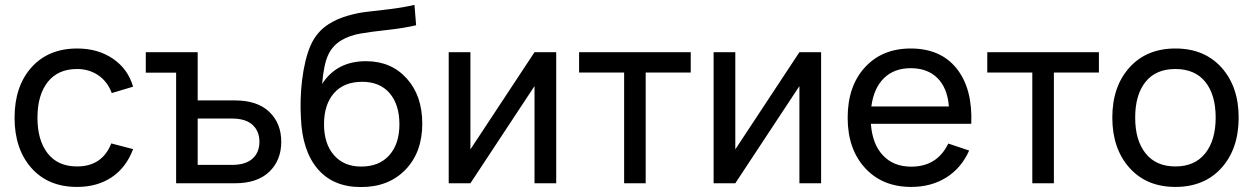

<svg xmlns="http://www.w3.org/2000/svg" viewBox="-20 -755 5163 791"><path d="M297.4 15.1Q178.2 15.1 109.1 -63.2Q40 -141.6 40 -270Q40 -399.4 109.6 -477.3Q179.2 -555.2 298.3 -555.2Q383.8 -555.2 445.6 -512.9Q507.3 -470.7 528.3 -397.9L440.4 -371.6Q423.3 -418.5 385.3 -444.6Q347.2 -470.7 297.4 -470.7Q218.8 -470.7 176.5 -417Q134.3 -363.3 134.3 -270Q134.3 -177.2 176.3 -123.3Q218.3 -69.3 297.4 -69.3Q400.9 -69.3 438.5 -164.1L528.3 -140.6Q500 -64.9 440.4 -24.9Q380.9 15.1 297.4 15.1Z M705.6 0V-455.6H580.6V-540H794.4V-341.3H947.8Q1040 -341.3 1089.4 -294.2Q1138.7 -247.1 1138.7 -170.9Q1138.7 -94.7 1089.4 -47.4Q1040 0 947.8 0ZM794.4 -75.7H936Q992.2 -75.7 1020.5 -101.6Q1048.8 -127.4 1048.8 -170.9Q1048.8 -214.4 1020.5 -240.5Q992.2 -266.6 936 -266.6H794.4Z M1464.8 15.6Q1351.6 15.1 1288.3 -59.6Q1225.1 -134.3 1219.7 -269.5Q1215.3 -347.7 1224.6 -425.3Q1235.4 -512.2 1259.5 -567.6Q1283.7 -623 1333.5 -655.3Q1367.7 -677.2 1411.4 -689.9Q1455.1 -702.6 1492.9 -706.5Q1530.8 -710.4 1587.2 -717.5Q1643.6 -724.6 1687.5 -734.9L1694.3 -650.9Q1641.6 -638.7 1575.7 -631.6Q1509.8 -624.5 1464.8 -616.7Q1419.9 -608.9 1387.2 -589.4Q1349.1 -566.9 1331.3 -527.1Q1313.5 -487.3 1307.1 -409.2Q1367.2 -502.9 1487.8 -502.9Q1591.3 -502.9 1655.5 -431.9Q1719.7 -360.8 1719.7 -245.6Q1719.7 -127 1649.7 -55.2Q1579.6 16.6 1464.8 15.6ZM1467.8 -68.8Q1542.5 -68.8 1584 -115.7Q1625.5 -162.6 1625.5 -242.7Q1625.5 -324.2 1585.2 -371.1Q1544.9 -418 1472.2 -418Q1397 -418 1356 -371.3Q1314.9 -324.7 1314.9 -242.7Q1314.9 -162.6 1356 -115.7Q1397 -68.8 1467.8 -68.8Z M2182.1 -540H2271.5V0H2182.1V-400.4L1918 0H1828.6V-540H1918V-139.6Z M2640.1 0H2551.3V-456.1H2365.7V-540H2825.7V-456.1H2640.1Z M3273.4 -540H3362.8V0H3273.4V-400.4L3009.3 0H2919.9V-540H3009.3V-139.6Z M3733.9 -68.4Q3840.8 -68.4 3886.7 -163.6L3972.7 -134.8Q3940.9 -63 3878.7 -23.9Q3816.4 15.1 3733.9 15.1Q3615.2 15.1 3543.7 -63Q3472.2 -141.1 3472.2 -270Q3472.2 -399.9 3543.2 -477.5Q3614.3 -555.2 3731.9 -555.2Q3855.5 -555.2 3921.4 -472.4Q3987.3 -389.6 3981.4 -245.1H3567.9Q3573.7 -161.6 3617.4 -115Q3661.1 -68.4 3733.9 -68.4ZM3569.8 -316.4H3889.2Q3883.3 -392.1 3842.3 -433.1Q3801.3 -474.1 3731.9 -474.1Q3663.6 -474.1 3621.6 -432.9Q3579.6 -391.6 3569.8 -316.4Z M4321.8 0H4232.9V-456.1H4047.4V-540H4507.3V-456.1H4321.8Z M4822.3 15.1Q4703.1 15.1 4632.8 -64Q4562.5 -143.1 4562.5 -270.5Q4562.5 -398.4 4633.1 -476.8Q4703.6 -555.2 4822.3 -555.2Q4941.9 -555.2 5012.5 -476.6Q5083 -397.9 5083 -270.5Q5083 -142.1 5012.5 -63.5Q4941.9 15.1 4822.3 15.1ZM4822.3 -69.3Q4902.3 -69.3 4945.3 -123.3Q4988.3 -177.2 4988.3 -270.5Q4988.3 -364.7 4945.6 -417.7Q4902.8 -470.7 4822.3 -470.7Q4741.7 -470.7 4699.2 -417.5Q4656.7 -364.3 4656.7 -270.5Q4656.7 -176.8 4699.7 -123Q4742.7 -69.3 4822.3 -69.3Z"/></svg>

Font: Vela Sans Med
Style: Regular
Weight: 500
Designer: Principal design: Mikhail Sharanda - project Manrope.
Design modification: Ravid Balaliev
Foundry: Mikhail Sharanda
Version: Version 1.001